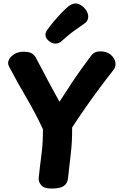

<svg xmlns="http://www.w3.org/2000/svg" viewBox="-20 -1077 688 1110"><path d="M32 -693Q22 -712 31.5 -731.5Q41 -751 63.5 -764.5Q86 -778 116 -778Q149 -778 165 -767.5Q181 -757 189 -740Q202 -716 218 -685.5Q234 -655 251 -623Q268 -591 283 -563Q298 -535 309.5 -515Q321 -495 324 -489Q362 -548 391.5 -592.5Q421 -637 448.5 -675.5Q476 -714 506 -754Q516 -767 528 -773.5Q540 -780 561 -780Q596 -780 618.5 -762Q641 -744 646.5 -719Q652 -694 637 -674Q596 -622 557 -569.5Q518 -517 479 -461.5Q440 -406 397 -340Q398 -262 389 -186.5Q380 -111 373 -45Q370 -17 349 -2Q328 13 279 13Q237 14 219 -5.5Q201 -25 204 -51Q211 -118 220 -186Q229 -254 228 -331Q180 -432 129.5 -517.5Q79 -603 32 -693ZM300 -825Q281 -825 262 -840.5Q243 -856 243 -876Q243 -885 246 -892Q249 -899 254 -905Q269 -927 291.5 -953.5Q314 -980 336.5 -1003.5Q359 -1027 374 -1039Q384 -1047 395 -1052Q406 -1057 417 -1057Q434 -1057 451 -1045Q468 -1033 479 -1016Q490 -999 490 -980Q490 -957 471 -943Q456 -932 416.5 -904.5Q377 -877 338 -841Q321 -825 300 -825Z"/></svg>

Font: Playpen Sans Arabic
Style: Bold
Weight: 700
Version: Version 2.000